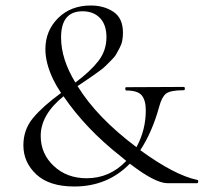

<svg xmlns="http://www.w3.org/2000/svg" viewBox="-20 -666 741 698"><path d="M697 -12Q700 -12 700.5 -9Q701 -6 700 -3Q699 0 697 0H589Q544 0 452 -71Q371 12 250 12Q159 12 112 -32Q65 -76 65 -138Q65 -195 100.5 -237.5Q136 -280 202 -328Q184 -355 173 -378Q145 -437 145 -487Q145 -554 191 -600Q237 -646 310 -646Q358 -646 392.5 -623Q427 -600 427 -547Q427 -532 424.5 -518.5Q422 -505 415 -492Q408 -479 402.5 -469Q397 -459 384 -446.5Q371 -434 364 -426.5Q357 -419 339.5 -406.5Q322 -394 315 -389Q308 -384 288 -370.5Q268 -357 262 -353Q332 -239 476 -131Q510 -193 510 -265Q510 -301 495.5 -319Q481 -337 439 -337Q436 -337 435.5 -343Q435 -349 439 -349L648 -350Q652 -350 652 -344Q652 -338 648 -338Q599 -338 583.5 -325.5Q568 -313 559 -279Q533 -185 490 -120Q615 -29 697 -12ZM202 -530Q202 -451 254 -366Q308 -406 337.5 -444Q367 -482 367 -531Q367 -576 343.5 -600.5Q320 -625 280 -625Q202 -625 202 -530ZM295 -18Q379 -18 439 -81L421 -96Q292 -197 211 -316Q128 -249 128 -172Q128 -107 175.5 -62.5Q223 -18 295 -18Z"/></svg>

Font: Cormorant
Style: Regular
Weight: 400
Designer: Christian Thalmann (Catharsis Fonts)
Version: Version 1.000;PS 001.000;hotconv 1.0.70;makeotf.lib2.5.58329